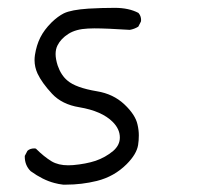

<svg xmlns="http://www.w3.org/2000/svg" viewBox="-20 -539 540 499"><path d="M225.1 -465.3Q256.3 -465.3 317.4 -461.4Q329.1 -463.4 339.4 -469.7L346.2 -482.9Q346.7 -484.9 346.7 -486.8Q346.7 -497.6 339.8 -505.4Q314.9 -518.6 278.3 -518.6Q244.6 -518.6 210 -516.6Q165.5 -513.7 146 -504.4Q130.4 -496.6 113.8 -480.5Q94.7 -461.4 84.7 -441.4Q74.7 -421.4 70.8 -396Q69.8 -389.2 69.8 -382.8Q69.8 -364.7 77.6 -347.7Q88.9 -323.7 115.2 -295.4Q141.1 -267.6 186 -260.3Q244.6 -250.5 272.9 -222.2Q291.5 -203.6 291.5 -181.6Q291.5 -161.6 273.9 -146.5Q253.9 -129.9 228.5 -121.1Q203.1 -112.8 169.9 -109.9Q163.1 -109.4 157.2 -109.4Q131.8 -109.4 114.3 -119.6Q94.2 -131.8 73.2 -152.8Q71.3 -153.3 69.3 -153.3Q58.1 -153.3 51.3 -147L44.4 -133.8Q44.4 -132.8 44.4 -131.8Q44.4 -109.4 59.6 -94.2Q91.3 -71.3 121.1 -63.5Q131.8 -60.5 144 -59.1Q147.5 -59.1 151.4 -59.1Q192.4 -59.1 231.9 -68.8Q276.9 -80.1 309.1 -112.3Q335 -138.2 338.9 -162.1Q340.8 -173.8 340.8 -187.3Q340.8 -200.7 337.4 -215.3Q332 -240.7 303.2 -267.8Q274.4 -294.9 231.9 -301.8Q176.8 -311 155.3 -329.6Q138.7 -343.3 129.9 -368.7Q124.5 -385.7 124.5 -398.4Q124.5 -411.1 129.4 -420.9Q138.2 -438.5 157.7 -450.9Q177.2 -463.4 208.5 -464.8Q215.3 -465.3 225.1 -465.3Z"/></svg>

Font: Bakudai
Style: Light
Weight: 300
Version: Version 1.48